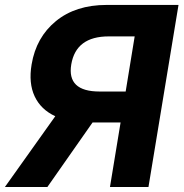

<svg xmlns="http://www.w3.org/2000/svg" viewBox="-43 -747 734 767"><path d="M550.1 0 670.1 -727.3H383.2Q259.3 -727.3 180.3 -662.6Q101.4 -598 83.3 -489.7Q70.7 -415.1 95.4 -362.2Q120.2 -309.3 177.8 -282.7L-23.4 0H146.3L326.8 -257.8H438.7L396.3 0ZM459 -381.4H354.6Q223.6 -381.4 241.7 -489.7Q260.6 -601.6 391.3 -601.6H495Z"/></svg>

Font: Inter UI
Style: Bold Italic
Weight: 700
Italic angle: 9.39999°
Designer: Rasmus Andersson
Foundry: rsms
Version: 3.2;8d6f07862